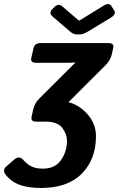

<svg xmlns="http://www.w3.org/2000/svg" viewBox="-73 -726 593 951"><path d="M188 -643.6Q167 -661.6 186 -680.7L196.8 -691.4Q216.3 -710.9 235.4 -694.3L318.4 -623.5H319.3L441.4 -698.7Q467.3 -714.4 479 -695.8L492.7 -674.3Q504.4 -655.8 474.1 -637.2L360.8 -568.8Q338.9 -555.7 323.7 -555.7H305.7Q291 -555.7 275.4 -568.8ZM-42.5 142.6Q-63.5 117.7 -42.5 99.1L-1.5 63.5Q21.5 43.5 41.5 65.4Q65.9 92.3 88.4 100.8Q110.8 109.4 138.7 109.4Q199.2 109.4 229 67.1Q258.8 24.9 258.8 -28.8Q258.8 -61 235.6 -92.3Q212.4 -123.5 152.3 -123.5H106.9Q78.1 -123.5 83.5 -147.9L91.8 -185.1Q98.6 -214.8 121.6 -237.8L299.3 -415V-417Q279.3 -415 259.8 -415H105.5Q76.2 -415 82 -439.5L93.3 -488.3Q99.1 -512.7 127.9 -512.7H463.9Q493.2 -512.7 487.8 -488.3L480 -454.1Q473.6 -426.8 448.2 -401.4L267.6 -221.2V-219.2Q319.3 -206.5 360.8 -159.7Q402.3 -112.8 402.3 -51.8Q402.3 63 332.3 134Q262.2 205.1 129.9 205.1Q71.8 205.1 29.3 191.2Q-13.2 177.2 -42.5 142.6Z"/></svg>

Font: Istok
Style: Bold Italic
Weight: 700
Italic angle: -13°
Designer: Andrey V. Panov
Foundry: Andrey V. Panov
Version: Version 1.0.3